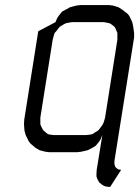

<svg xmlns="http://www.w3.org/2000/svg" viewBox="-20 -604 552 762"><path d="M75.2 -110.8 76.2 -128.9 131.8 -480 200.2 -516.1 207 -532.2 212.9 -541 223.1 -554.2 228 -559.1 241.2 -565.9 257.8 -575.2 283.2 -582 299.8 -584H411.1L428.2 -582L450.2 -575.2L464.8 -565.9L485.8 -549.8L493.2 -541L504.9 -516.1L508.8 -498L512.2 -473.1V-455.1L434.1 35.2V43.9V47.9L437 57.1L441.9 63L449.2 67.9L453.1 68.8L460.9 69.8L417 138.2L399.9 136.2L393.1 133.8L386.2 129.9L375 121.1L372.1 117.2L365.2 104L362.8 95.2V86.9L363.8 69.8L386.2 -67.9L378.9 -50.8L374 -43L362.8 -28.8L358.9 -24.9L346.2 -17.1L328.1 -7.8L303.2 -2L287.1 0H174.8L159.2 -2L137.2 -7.8L121.1 -17.1L101.1 -34.2L94.2 -43L82 -67.9L77.1 -85.9ZM140.1 -110.8 143.1 -103 149.9 -89.8 152.8 -85.9 163.1 -77.1 169.9 -71.8 178.2 -69.8 193.8 -67.9H320.8L337.9 -69.8L347.2 -71.8L355 -77.1L369.1 -85.9L373 -89.8L382.8 -103L388.2 -110.8L392.1 -120.1L397 -137.2L445.8 -445.8V-463.9V-473.1L442.9 -480L437 -494.1L434.1 -498L422.9 -506.8L416 -511.2L408.2 -513.2L392.1 -516.1H265.1L248 -513.2L240.2 -511.2L231.9 -506.8L217.8 -498L213.9 -494.1L203.1 -480L196.8 -473.1L193.8 -463.9L189 -445.8L140.1 -137.2V-120.1Z"/></svg>

Font: Petahja
Style: Italic
Weight: 400
Designer: T. Christopher White
Version: Version 1.1